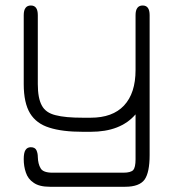

<svg xmlns="http://www.w3.org/2000/svg" viewBox="-20 -490 652 716"><path d="M447 206.5C447 206.5 166 206.5 166 206.5C139.5 206.5 119.5 201.5 105.5 191.5C91 182 81.5 169 76.5 153.5C71 138 68.5 121 68.5 103.5C68.5 103.5 68.5 103.5 68.5 103.5C68.5 88 70.5 76.5 75 69.5C79.5 62.5 86 59 95 59C95 59 95 59 95 59C105.5 59 112.5 63 116 70.5C119.5 78.5 121 86.5 121 95C121 95 121 95 121 95C121.5 112.5 125 127 131.5 137.5C137.5 148.5 152.5 154 176 154C176 154 176 154 176 154C176 154 440 154 440 154C458.5 154 471 150.5 477 144C482.5 137.5 485.5 124 485.5 104C485.5 104 485.5 104 485.5 104C485.5 104 485.5 -63.5 485.5 -63.5C448 -20 392.5 1.5 318 1.5C318 1.5 318 1.5 318 1.5C318 1.5 289 1.5 289 1.5C238 1.5 196.5 -3.5 164 -14C131.5 -24 107.5 -42 92 -67.5C76.5 -93 68.5 -129.5 68.5 -176C68.5 -176 68.5 -176 68.5 -176C68.5 -176 68.5 -433.5 68.5 -433.5C68.5 -457.5 77.5 -469.5 95 -469.5C95 -469.5 95 -469.5 95 -469.5C112.5 -469.5 121 -457.5 121 -433.5C121 -433.5 121 -433.5 121 -433.5C121 -433.5 121 -176.5 121 -176.5C121 -141 126 -114.5 136 -96.5C145.5 -78.5 162.5 -66.5 187 -60.5C211.5 -54 245.5 -51 289 -51C289 -51 289 -51 289 -51C289 -51 318 -51 318 -51C372.5 -51 414 -66 442.5 -96.5C471 -127 485.5 -171 485.5 -229C485.5 -229 485.5 -229 485.5 -229C485.5 -229 485.5 -433.5 485.5 -433.5C485.5 -457.5 494.5 -469.5 512 -469.5C512 -469.5 512 -469.5 512 -469.5C529.5 -469.5 538 -457.5 538 -433.5C538 -433.5 538 -433.5 538 -433.5C538 -433.5 538 88 538 88C538 132 531.5 162.5 519 180C506 197.5 482 206.5 447 206.5C447 206.5 447 206.5 447 206.5Z"/></svg>

Font: Jura-Fortis-Regular
Style: Regular
Weight: 500
Designer: Daniel Johnson, Alexei Vanyashin, Mirko Velimirovic
Foundry: Daniel Johnson
Version: ""